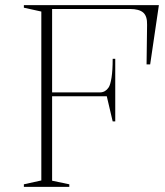

<svg xmlns="http://www.w3.org/2000/svg" viewBox="-20 -728 644 748"><path d="M73 0V-10L141 -25V-683L73 -698V-708H599L565 -477H551L553 -631Q554 -665 538 -679Q522 -693 486 -693H183V-368H369Q380 -368 388.5 -373Q397 -378 403 -387Q410 -397 414.5 -425.5Q419 -454 419 -499H429V-255H419L396 -353H183V-24L250 -10V0Z"/></svg>

Font: Kalnia ExtraLight
Style: Regular
Weight: 250
Designer: Frida Medrano
Foundry: Frida Medrano
Version: Version 1.105